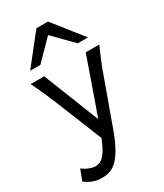

<svg xmlns="http://www.w3.org/2000/svg" viewBox="-255 -872 1017 1194"><g transform="rotate(-30 253.5 -275.5)"><path d="M319.8 0Q294.4 70.3 270 114.7Q245.6 159.2 220.5 184.8Q195.3 210.4 168.2 220Q141.1 229.5 109.9 229.5Q76.2 229.5 46.6 218.8Q17.1 208 -9.8 188L19.5 109.9Q27.3 116.2 37.8 122.8Q48.3 129.4 60.3 134.5Q72.3 139.6 85 143.1Q97.7 146.5 109.9 146.5Q124.5 146.5 138.7 141.4Q152.8 136.2 167.2 121.8Q181.6 107.4 196.8 81.3Q211.9 55.2 229 12.7L92.8 -324.7Q79.1 -357.9 61 -399.4Q43 -440.9 14.6 -498H112.3L270 -99.1Q279.3 -125.5 290.3 -156.5Q301.3 -187.5 313 -220.5Q324.7 -253.4 336.4 -286.9Q348.1 -320.3 358.9 -351.1Q384.3 -423.3 410.2 -498H507.8Q495.1 -469.7 484.9 -445.6Q474.6 -421.4 465.8 -400.1Q457 -378.9 450 -360.4Q442.9 -341.8 437 -324.7ZM53.7 -571.3 219.7 -781.2H302.7L468.8 -571.3H395.5L261.2 -708L127 -571.3Z"/></g></svg>

Font: Andika Basic
Style: Regular
Weight: 400
Designer: Annie Olsen & Victor Gaultney
Foundry: SIL International
Version: Version 1.000